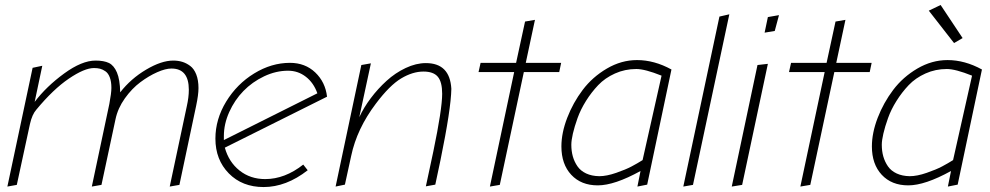

<svg xmlns="http://www.w3.org/2000/svg" viewBox="-20 -756 4000 776"><path d="M127 -313Q195.3 -395.5 258.3 -438.2Q321.3 -481 359.9 -481Q373.5 -481 384.3 -478.3Q395 -475.6 406.2 -467.8Q417.5 -460 423.8 -443.1Q430.2 -426.3 430.2 -400.9Q430.2 -379.9 421.9 -335.9L351.1 -2L390.1 -8.8L446.8 -273.9Q456.1 -318.4 484.6 -358.4Q513.2 -398.4 547.4 -423.8Q581.5 -449.2 615.2 -464.1Q648.9 -479 672.9 -479Q743.2 -479 743.2 -393.1Q743.2 -362.8 734.9 -326.2L666 -2L705.1 -8.8L772.9 -329.1Q782.2 -373 782.2 -399.9Q782.2 -432.1 773.2 -455.1Q764.2 -478 748.8 -489.5Q733.4 -501 716.6 -506.1Q699.7 -511.2 680.2 -511.2Q632.3 -511.2 570.6 -474.6Q508.8 -438 465.8 -382.8Q464.8 -434.6 452.6 -463.1Q440.4 -491.7 420.2 -501.5Q399.9 -511.2 366.2 -511.2Q311 -511.2 239.3 -459Q167.5 -406.7 120.1 -344.2L150.9 -490.2L111.8 -481.9L9.8 -2L47.9 -8.8L101.1 -254.9Q109.9 -293.9 127 -313Z M1045.4 0Q1136.7 0 1223.6 -67.9L1205.6 -90.8Q1131.3 -32.2 1051.8 -32.2Q991.7 -32.2 948.2 -66.7Q904.8 -101.1 888.7 -159.2L1301.8 -365.2Q1294.9 -424.3 1254.2 -463.1Q1213.4 -502 1151.9 -502Q1077.1 -502 1007.3 -459.2Q937.5 -416.5 894 -345.2Q850.6 -273.9 850.6 -195.8Q850.6 -110.4 904.8 -55.2Q959 0 1045.4 0ZM1144.5 -470.2Q1184.6 -470.2 1216.1 -445.8Q1247.6 -421.4 1262.7 -378.9L884.8 -189.9V-206.1Q884.8 -254.9 906.5 -303.2Q928.2 -351.6 963.9 -388.2Q999.5 -424.8 1047.4 -447.5Q1095.2 -470.2 1144.5 -470.2Z M1479 -500 1440.4 -493.2 1336.4 -2 1374 -9.8 1399.4 -126Q1422.4 -235.4 1499 -336.9Q1554.7 -411.1 1601.3 -439Q1647.9 -466.8 1691.4 -466.8Q1731.9 -466.8 1749.5 -445.8Q1767.1 -424.8 1767.1 -377Q1767.1 -315.4 1731.4 -144L1701.2 -2.9L1739.3 -9.8L1760.3 -108.9Q1802.7 -315.4 1804.2 -397Q1798.3 -501 1701.2 -501Q1661.6 -501 1619.6 -481.2Q1577.6 -461.4 1542.5 -429.4Q1507.3 -397.5 1478.5 -359.1Q1449.7 -320.8 1432.1 -282.2Z M2248 -502H2105L2142.1 -675.8L2102.1 -668.9L2065.9 -502H1922.4L1914.1 -464.8H2058.1L1960 -2L2000 -8.8L2097.2 -464.8H2240.2Z M2693.8 -475.1Q2624.5 -513.2 2554.7 -513.2Q2491.2 -513.2 2432.9 -479Q2374.5 -444.8 2335.2 -392.8Q2295.9 -340.8 2272.5 -279.8Q2249 -218.8 2249 -164.1Q2249 -92.3 2288.8 -49.6Q2328.6 -6.8 2396 -6.8Q2463.4 -6.8 2568.8 -64.9L2556.2 -2L2595.7 -9.8ZM2401.9 -43.9Q2371.6 -44.4 2349.1 -54.9Q2326.7 -65.4 2314 -83.7Q2301.3 -102.1 2295.2 -123.8Q2289.1 -145.5 2289.1 -170.9Q2289.1 -188.5 2295.4 -216.1Q2301.8 -243.7 2314.2 -278.6Q2326.7 -313.5 2348.4 -348.1Q2370.1 -382.8 2397.7 -411.9Q2425.3 -440.9 2465.6 -459Q2505.9 -477.1 2551.8 -477.1Q2586.9 -477.1 2653.8 -450.2L2577.1 -108.9Q2556.2 -95.7 2532.7 -83.3Q2509.3 -70.8 2470.5 -57.4Q2431.6 -43.9 2401.9 -43.9Z M2887.7 -689 2741.7 -2 2780.8 -8.8 2927.7 -698.2Z M3128.4 -694.8 3083.5 -687 3070.3 -624 3111.3 -630.9ZM3041.5 -493.2 2937.5 -2 2979.5 -8.8 3083.5 -498Z M3502.9 -502H3359.9L3397 -675.8L3356.9 -668.9L3320.8 -502H3177.2L3168.9 -464.8H3313L3214.8 -2L3254.9 -8.8L3352.1 -464.8H3495.1Z M3870.6 -602.1 3781.7 -735.8 3733.9 -712.9 3835.9 -582ZM3948.7 -475.1Q3879.4 -513.2 3809.6 -513.2Q3746.1 -513.2 3687.7 -479Q3629.4 -444.8 3590.1 -392.8Q3550.8 -340.8 3527.3 -279.8Q3503.9 -218.8 3503.9 -164.1Q3503.9 -92.3 3543.7 -49.6Q3583.5 -6.8 3650.9 -6.8Q3718.3 -6.8 3823.7 -64.9L3811 -2L3850.6 -9.8ZM3656.7 -43.9Q3626.5 -44.4 3604 -54.9Q3581.5 -65.4 3568.8 -83.7Q3556.2 -102.1 3550 -123.8Q3543.9 -145.5 3543.9 -170.9Q3543.9 -188.5 3550.3 -216.1Q3556.6 -243.7 3569.1 -278.6Q3581.5 -313.5 3603.3 -348.1Q3625 -382.8 3652.6 -411.9Q3680.2 -440.9 3720.5 -459Q3760.7 -477.1 3806.6 -477.1Q3841.8 -477.1 3908.7 -450.2L3832 -108.9Q3811 -95.7 3787.6 -83.3Q3764.2 -70.8 3725.3 -57.4Q3686.5 -43.9 3656.7 -43.9Z"/></svg>

Font: Comic Neue Angular Light Italic
Style: Regular
Weight: 300
Italic angle: -12°
Designer: Craig Rozynski
Foundry: Craig Rozynski
Version: Version 2.003